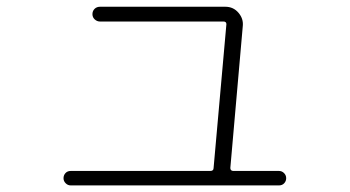

<svg xmlns="http://www.w3.org/2000/svg" viewBox="-20 -566 1040 571"><path d="M190.4 -14.6Q181.6 -14.6 175.3 -21Q168.9 -27.3 168.9 -36.1Q168.9 -44.9 174.8 -51.3Q180.7 -57.6 190.4 -57.6H605.5Q615.2 -57.6 615.2 -66.4L653.3 -494.1Q653.3 -502 644.5 -502H277.3Q268.6 -502 261.7 -508.3Q254.9 -514.6 254.9 -523.9Q254.9 -533.2 261.2 -539.6Q267.6 -545.9 277.3 -545.9H650.4Q673.8 -545.9 689 -528.3Q704.1 -510.7 702.1 -489.3L665 -66.4Q665 -58.6 672.9 -57.6H809.6Q818.4 -57.6 824.7 -51.3Q831.1 -44.9 831.1 -36.1Q831.1 -27.3 825.2 -21Q819.3 -14.6 809.6 -14.6Z"/></svg>

Font: Rounded-X Mgen+ 1mn light
Style: Regular
Weight: 200
Designer: [Source Han Sans]
Ryoko NISHIZUKA  (kana & ideographs); Paul D. Hunt (Latin, Greek & Cyrillic); Wenlong ZHANG  (bopomofo
Version: Version 1.059.20150602